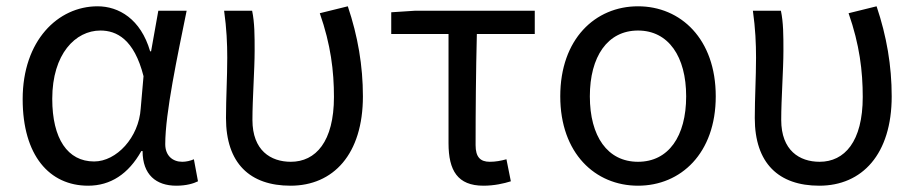

<svg xmlns="http://www.w3.org/2000/svg" viewBox="-20 -577 2914 610"><path d="M260 13C331 13 388 -24 429 -97H433C433 -22 476 13 540 13C572 13 595 6 609 -1L596 -71C585 -66 571 -63 559 -63C529 -63 505 -82 505 -119C505 -218 544 -400 573 -543H483L460 -414H457C427 -517 357 -557 290 -557C164 -557 52 -448 52 -262C52 -83 137 13 260 13ZM279 -64C195 -64 146 -136 146 -263C146 -406 220 -480 299 -480C350 -480 406 -453 436 -335L427 -232C421 -140 350 -64 279 -64Z M903 13C1039 13 1133 -87 1133 -271C1133 -368 1117 -462 1085 -557L996 -535C1031 -435 1041 -351 1041 -269C1041 -127 983 -63 904 -63C840 -63 782 -99 782 -196C782 -263 789 -356 789 -416C789 -464 789 -505 781 -543H692C700 -486 702 -438 702 -394C702 -330 698 -266 698 -202C698 -58 774 13 903 13Z M1516 13C1550 13 1581 6 1603 -1L1589 -71C1571 -66 1554 -63 1536 -63C1506 -63 1491 -78 1491 -116C1491 -226 1492 -346 1495 -469H1679V-543H1300L1223 -538V-469H1405V-122C1405 -35 1434 13 1516 13Z M2007 13C2143 13 2254 -90 2254 -271C2254 -453 2143 -557 2007 -557C1871 -557 1760 -453 1760 -271C1760 -90 1871 13 2007 13ZM2007 -63C1910 -63 1854 -144 1854 -271C1854 -397 1910 -480 2007 -480C2104 -480 2160 -397 2160 -271C2160 -144 2104 -63 2007 -63Z M2583 13C2719 13 2813 -87 2813 -271C2813 -368 2797 -462 2765 -557L2676 -535C2711 -435 2721 -351 2721 -269C2721 -127 2663 -63 2584 -63C2520 -63 2462 -99 2462 -196C2462 -263 2469 -356 2469 -416C2469 -464 2469 -505 2461 -543H2372C2380 -486 2382 -438 2382 -394C2382 -330 2378 -266 2378 -202C2378 -58 2454 13 2583 13Z"/></svg>

Font: Noto Sans Mono CJK SC
Style: Regular
Weight: 400
Designer: Ryoko NISHIZUKA 西塚涼子 (kana, bopomofo & ideographs); Paul D. Hunt (Latin, Greek & Cyrillic); Sandoll Communications 산돌커뮤니
Foundry: Adobe
Version: Version 2.004;hotconv 1.0.118;makeotfexe 2.5.65603